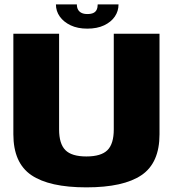

<svg xmlns="http://www.w3.org/2000/svg" viewBox="-20 -824 772 848"><path d="M361.5 3.5Q525.5 3.5 605 -50.5Q684.5 -104.5 684.5 -231V-675H482.5V-252.5Q482.5 -188.5 454.5 -160.8Q426.5 -133 361.5 -133Q296.5 -133 268.8 -161Q241 -189 241 -252.5V-675H39V-231Q39 -104.5 118.5 -50.5Q198 3.5 361.5 3.5ZM365.5 -697.5Q409 -697.5 440 -712.2Q471 -727 487.2 -751Q503.5 -775 503.5 -804.5H411.5Q411.5 -791 407 -781.2Q402.5 -771.5 392.5 -766.8Q382.5 -762 365.5 -762Q350.5 -762 340.2 -767Q330 -772 324.8 -781.2Q319.5 -790.5 319.5 -804.5H227Q227 -775 244 -751Q261 -727 292 -712.2Q323 -697.5 365.5 -697.5Z"/></svg>

Font: Anybody Thin ExtraBold
Style: Regular
Weight: 800
Version: Version 1.113;gftools[0.9.25]